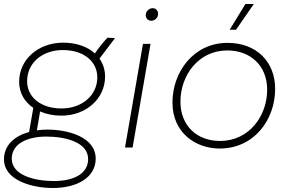

<svg xmlns="http://www.w3.org/2000/svg" viewBox="-24 -740 1461 963"><path d="M284 -160C409 -160 503 -246 503 -356C503 -390 493 -421 475 -446L553 -549L515 -551C492 -526 471 -500 452 -472C415 -506 359 -526 293 -526C166 -526 72 -440 72 -330C72 -273 100 -228 143 -199L122 -78C49 -58 -4 -12 -4 59C-4 166 140 203 241 203C364 203 456 149 456 56C456 -53 317 -90 214 -90C196 -90 178 -89 161 -86L177 -181C209 -167 245 -160 284 -160ZM246 168C154 168 35 141 35 56C35 -22 118 -55 208 -55C302 -55 418 -28 418 58C418 129 350 168 246 168ZM285 -196C180 -196 112 -253 112 -333C112 -425 189 -489 291 -489C396 -489 464 -432 464 -352C464 -260 385 -196 285 -196Z M603 0H641L731 -520H693ZM735 -636C753 -636 769 -651 769 -671C769 -686 758 -699 742 -699C723 -699 707 -683 707 -664C707 -648 718 -636 735 -636Z M1078 5C1249 5 1356 -138 1356 -294C1356 -429 1264 -525 1117 -525C948 -525 841 -380 841 -226C841 -73 958 5 1078 5ZM1080 -33C959 -33 881 -114 881 -230C881 -363 972 -487 1116 -487C1230 -487 1316 -413 1316 -290C1316 -158 1225 -33 1080 -33ZM1160 -591 1249 -720H1207L1128 -591Z"/></svg>

Font: Fixel Display ExtraLight
Style: Italic
Weight: 200
Italic angle: -10°
Designer: AlfaBravo + MacPaw
Foundry: Kyrylo Tkachov, Marchela Mozhyna, Serhii Makarenko, Maria Weinstein, Zakhar Kryvoshyya
Version: Version 1.210;Glyphs 3.2 (3217)